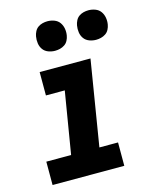

<svg xmlns="http://www.w3.org/2000/svg" viewBox="-113 -828 727 905"><g transform="rotate(-15 250.0 -376.0)"><path d="M30 0V-114H151L201 -416H109V-530H357L289 -114H380V0ZM406 -608Q389 -608 373 -614Q357 -620 347.5 -633Q338 -646 335.5 -663Q333 -680 336 -697Q338 -709 344 -720.5Q350 -732 360 -739Q370 -746 382 -749Q394 -752 406 -752Q423 -752 439 -746Q455 -740 464.5 -727Q474 -714 477 -697Q480 -680 477 -663Q475 -651 469 -639.5Q463 -628 452.5 -621Q442 -614 430 -611Q418 -608 406 -608ZM206 -608Q189 -608 173 -614Q157 -620 147.5 -633Q138 -646 135.5 -663Q133 -680 136 -697Q138 -709 144 -720.5Q150 -732 160 -739Q170 -746 182 -749Q194 -752 206 -752Q223 -752 239 -746Q255 -740 264.5 -727Q274 -714 277 -697Q280 -680 277 -663Q275 -651 269 -639.5Q263 -628 252.5 -621Q242 -614 230 -611Q218 -608 206 -608Z"/></g></svg>

Font: Iosevka Curly Heavy Oblique
Style: Regular
Weight: 900
Italic angle: -9°
Monospace: yes
Designer: Belleve Invis
Foundry: Belleve Invis
Version: Version 11.1.0; ttfautohint (v1.8.3)